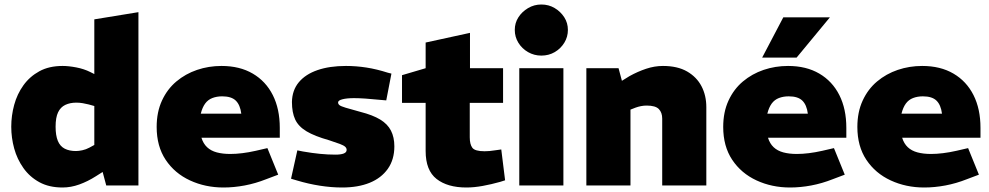

<svg xmlns="http://www.w3.org/2000/svg" viewBox="-20 -824 4395 853"><path d="M258 9Q198 9 155 -14.5Q112 -38 84 -77.5Q56 -117 43 -164.5Q30 -212 30 -261Q30 -310 43 -358Q56 -406 84 -445Q112 -484 155 -507.5Q198 -531 258 -531Q285 -531 319 -524.5Q353 -518 381 -504L399 -495V-738L595 -770V0H452L436 -60L406 -41Q370 -18 332.5 -4.5Q295 9 258 9ZM227 -261Q227 -222 237 -198Q247 -174 267.5 -163.5Q288 -153 317 -153Q330 -153 346 -156.5Q362 -160 377 -168L399 -180V-353L374 -360Q362 -363 348 -365.5Q334 -368 319 -368Q291 -368 270 -358Q249 -348 238 -325Q227 -302 227 -261Z M973 9Q892 9 824 -22.5Q756 -54 716 -114Q676 -174 676 -260Q676 -326 699.5 -377Q723 -428 763.5 -462Q804 -496 855.5 -513.5Q907 -531 964 -531Q1045 -531 1103 -497Q1161 -463 1192 -401.5Q1223 -340 1223 -256V-212H875Q883 -186 900 -170Q917 -154 943 -147Q969 -140 1003 -140Q1028 -140 1056.5 -143.5Q1085 -147 1116 -154L1168 -166L1216 -48L1163 -28Q1115 -9 1067 0Q1019 9 973 9ZM872 -319H1052Q1047 -358 1027.5 -377Q1008 -396 967 -396Q943 -396 923.5 -388.5Q904 -381 891.5 -364Q879 -347 872 -319Z M1500 9Q1452 9 1401 1Q1350 -7 1300 -22L1273 -30L1301 -156L1326 -151Q1366 -144 1401.5 -140.5Q1437 -137 1470 -137Q1494 -137 1507 -142Q1520 -147 1520 -158Q1520 -166 1513.5 -172Q1507 -178 1490 -184.5Q1473 -191 1442 -201Q1378 -219 1342 -240.5Q1306 -262 1291.5 -293Q1277 -324 1277 -371Q1278 -423 1307.5 -458.5Q1337 -494 1390.5 -512.5Q1444 -531 1517 -531Q1562 -531 1607.5 -524Q1653 -517 1703 -501L1719 -497L1696 -378L1673 -380Q1634 -384 1604 -386Q1574 -388 1553 -388Q1521 -388 1501.5 -383Q1482 -378 1482 -369Q1482 -362 1488 -357Q1494 -352 1515.5 -345.5Q1537 -339 1581 -327Q1636 -313 1669 -293Q1702 -273 1717 -243.5Q1732 -214 1732 -174Q1732 -115 1703 -74Q1674 -33 1622.5 -12Q1571 9 1500 9Z M2052 9Q1968 9 1919.5 -29Q1871 -67 1871 -153V-367H1766V-490L1871 -521V-635L2068 -678V-521H2215V-367H2067V-214Q2067 -183 2078.5 -167.5Q2090 -152 2133 -152Q2143 -152 2154.5 -153Q2166 -154 2178 -156L2207 -160L2224 -23L2202 -16Q2163 -5 2124.5 2Q2086 9 2052 9Z M2287 0V-521H2483V0ZM2385 -577Q2353 -577 2326 -592.5Q2299 -608 2283 -634Q2267 -660 2267 -691Q2267 -722 2283 -747Q2299 -772 2326 -788Q2353 -804 2385 -804Q2418 -804 2444.5 -788Q2471 -772 2487 -747Q2503 -722 2503 -691Q2503 -660 2487 -634Q2471 -608 2444.5 -592.5Q2418 -577 2385 -577Z M2585 0V-521H2728L2743 -465L2777 -486Q2813 -506 2850.5 -518.5Q2888 -531 2925 -531Q2990 -531 3032.5 -506.5Q3075 -482 3096.5 -441Q3118 -400 3118 -348V0H2922V-297Q2922 -324 2907 -339.5Q2892 -355 2853 -355Q2840 -355 2827.5 -352.5Q2815 -350 2804 -346L2781 -337V0Z M3490 9Q3409 9 3341 -22.5Q3273 -54 3233 -114Q3193 -174 3193 -260Q3193 -326 3216.5 -377Q3240 -428 3280.5 -462Q3321 -496 3372.5 -513.5Q3424 -531 3481 -531Q3562 -531 3620 -497Q3678 -463 3709 -401.5Q3740 -340 3740 -256V-212H3392Q3400 -186 3417 -170Q3434 -154 3460 -147Q3486 -140 3520 -140Q3545 -140 3573.5 -143.5Q3602 -147 3633 -154L3685 -166L3733 -48L3680 -28Q3632 -9 3584 0Q3536 9 3490 9ZM3389 -319H3569Q3564 -358 3544.5 -377Q3525 -396 3484 -396Q3460 -396 3440.5 -388.5Q3421 -381 3408.5 -364Q3396 -347 3389 -319ZM3366 -568 3460 -747H3667L3519 -568Z M4086 9Q4005 9 3937 -22.5Q3869 -54 3829 -114Q3789 -174 3789 -260Q3789 -326 3812.5 -377Q3836 -428 3876.5 -462Q3917 -496 3968.5 -513.5Q4020 -531 4077 -531Q4158 -531 4216 -497Q4274 -463 4305 -401.5Q4336 -340 4336 -256V-212H3988Q3996 -186 4013 -170Q4030 -154 4056 -147Q4082 -140 4116 -140Q4141 -140 4169.5 -143.5Q4198 -147 4229 -154L4281 -166L4329 -48L4276 -28Q4228 -9 4180 0Q4132 9 4086 9ZM3985 -319H4165Q4160 -358 4140.5 -377Q4121 -396 4080 -396Q4056 -396 4036.5 -388.5Q4017 -381 4004.5 -364Q3992 -347 3985 -319Z"/></svg>

Font: REM Medium ExtraBold
Style: Regular
Weight: 800
Version: Version 1.005;gftools[0.9.28]